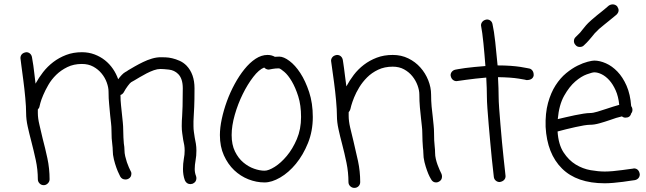

<svg xmlns="http://www.w3.org/2000/svg" viewBox="-20 -829 3009 894"><path d="M894.5 -127.9Q894.5 -116.2 893.6 -104.5Q892.6 -92.8 890.6 -82Q888.7 -71.3 887.7 -61.5Q886.7 -51.8 886.7 -42Q886.7 -24.4 892.6 -9.8Q893.6 -6.8 894 -4.4Q894.5 -2 894.5 1Q894.5 18.6 877 26.4Q869.1 28.3 867.2 28.3Q848.6 28.3 840.8 10.7Q835.9 -2.9 834 -15.6Q832 -28.3 832 -42Q832 -54.7 833 -66.4Q834 -78.1 835.9 -88.9Q837.9 -99.6 838.9 -108.9Q839.8 -118.2 839.8 -127.9Q839.8 -141.6 837.9 -153.3Q835.9 -165 833 -177.7Q831.1 -192.4 828.6 -208Q826.2 -223.6 826.2 -242.2Q826.2 -255.9 826.7 -266.6Q827.1 -277.3 828.1 -288.1Q829.1 -305.7 830.1 -334Q831.1 -362.3 831.1 -418Q831.1 -462.9 809.6 -484.4Q792 -502 766.6 -504.9Q741.2 -507.8 726.6 -507.8Q712.9 -507.8 696.3 -502Q679.7 -496.1 662.6 -487.3Q645.5 -478.5 630.9 -469.7Q616.2 -460.9 606.4 -455.1Q601.6 -452.1 597.7 -450.2Q593.8 -448.2 590.8 -446.3Q585.9 -443.4 575.2 -429.2Q564.5 -415 555.7 -398.4Q549.8 -389.6 541 -386.7Q541 -361.3 543.5 -338.9Q545.9 -316.4 547.9 -296.9Q549.8 -277.3 551.8 -259.3Q553.7 -241.2 553.7 -224.6Q553.7 -204.1 554.7 -189Q555.7 -173.8 556.6 -161.1Q559.6 -143.6 559.6 -129.9Q559.6 -116.2 563 -101.6Q566.4 -86.9 570.8 -73.7Q575.2 -60.5 580.1 -49.8Q585 -39.1 587.9 -33.2Q591.8 -28.3 591.8 -20.5Q591.8 -12.7 588.4 -6.3Q585 0 577.1 3.9Q571.3 6.8 564.5 6.8Q547.9 6.8 540 -6.8Q540 -7.8 534.2 -19Q528.3 -30.3 522 -47.9Q515.6 -65.4 510.3 -86.9Q504.9 -108.4 504.9 -129.9Q504.9 -134.8 504.4 -141.6Q503.9 -148.4 502.9 -156.2Q501 -168.9 500 -185.5Q499 -202.1 499 -224.6Q499 -238.3 497.1 -254.9Q495.1 -271.5 493.2 -290Q491.2 -315.4 488.3 -342.8Q485.4 -370.1 485.4 -402.3Q485.4 -421.9 477.1 -444.8Q468.8 -467.8 453.1 -486.8Q437.5 -505.9 414.6 -518.6Q391.6 -531.2 361.3 -531.2Q323.2 -531.2 293.5 -516.6Q263.7 -502 241.7 -480.5Q219.7 -459 205.1 -433.6Q190.4 -408.2 181.2 -386.2Q171.9 -364.3 168 -349.6L164.1 -334Q163.1 -326.2 156.2 -319.3V-302.7Q156.2 -278.3 163.6 -248Q170.9 -217.8 178.7 -183.6Q190.4 -139.6 200.7 -91.8Q210.9 -43.9 210.9 5.9Q210.9 16.6 202.6 24.9Q194.3 33.2 183.6 33.2Q171.9 33.2 164.1 24.9Q156.2 16.6 156.2 5.9Q156.2 -39.1 146.5 -84Q136.7 -128.9 126 -169.9Q116.2 -207 108.9 -240.2Q101.6 -273.4 101.6 -302.7Q101.6 -331.1 97.7 -373.5Q93.8 -416 88.4 -456.5Q83 -497.1 79.1 -526.9Q75.2 -556.6 75.2 -558.6Q75.2 -569.3 82 -576.7Q88.9 -584 102.5 -585.9Q112.3 -585.9 119.6 -579.6Q127 -573.2 128.9 -562.5Q128.9 -560.5 130.9 -550.3Q132.8 -540 135.3 -523.4Q137.7 -506.8 140.1 -484.9Q142.6 -462.9 145.5 -439.5Q160.2 -466.8 180.7 -493.2Q201.2 -519.5 228 -540Q254.9 -560.5 288.1 -573.2Q321.3 -585.9 361.3 -585.9Q392.6 -585.9 419.9 -575.7Q447.3 -565.4 468.8 -548.3Q490.2 -531.2 505.9 -508.3Q521.5 -485.4 530.3 -460Q538.1 -470.7 546.9 -480Q555.7 -489.3 564.5 -494.1Q569.3 -496.1 577.1 -502Q589.8 -509.8 607.9 -520Q626 -530.3 646 -540Q666 -549.8 687.5 -556.2Q709 -562.5 728.5 -562.5Q737.3 -562.5 751.5 -562Q765.6 -561.5 782.2 -557.6Q798.8 -553.7 816.4 -545.9Q834 -538.1 848.6 -523.4Q885.7 -484.4 885.7 -418Q885.7 -360.4 884.3 -331.5Q882.8 -302.7 881.8 -284.2Q880.9 -273.4 880.9 -264.2Q880.9 -254.9 880.9 -242.2Q880.9 -227.5 882.8 -214.8Q884.8 -202.1 886.7 -188.5Q889.6 -174.8 892.1 -159.7Q894.5 -144.5 894.5 -127.9Z M1211.9 -34.2Q1230.5 -34.2 1259.3 -52.2Q1288.1 -70.3 1315.4 -103Q1342.8 -135.7 1362.3 -181.6Q1381.8 -227.5 1381.8 -284.2Q1381.8 -338.9 1368.7 -380.4Q1355.5 -421.9 1338.4 -450.7Q1321.3 -479.5 1304.2 -494.1Q1287.1 -508.8 1279.3 -510.7Q1262.7 -510.7 1249.5 -508.3Q1236.3 -505.9 1231.4 -504.9Q1219.7 -504.9 1210 -514.6Q1185.5 -504.9 1159.2 -470.7Q1132.8 -436.5 1110.4 -391.1Q1087.9 -345.7 1073.2 -294.4Q1058.6 -243.2 1058.6 -200.2Q1058.6 -155.3 1074.2 -123.5Q1089.8 -91.8 1113.3 -72.3Q1136.7 -52.7 1163.1 -43.5Q1189.5 -34.2 1211.9 -34.2ZM1280.3 -565.4Q1300.8 -565.4 1327.6 -545.4Q1354.5 -525.4 1378.4 -488.8Q1402.3 -452.1 1419.4 -400.4Q1436.5 -348.6 1436.5 -284.2Q1436.5 -218.8 1414.1 -163.1Q1391.6 -107.4 1357.9 -66.4Q1324.2 -25.4 1284.7 -2.4Q1245.1 20.5 1211.9 20.5Q1173.8 20.5 1136.7 5.9Q1099.6 -8.8 1070.3 -36.6Q1041 -64.5 1022.5 -105.5Q1003.9 -146.5 1003.9 -200.2Q1003.9 -234.4 1012.7 -275.4Q1021.5 -316.4 1036.6 -357.9Q1051.8 -399.4 1072.8 -438Q1093.8 -476.6 1118.2 -506.8Q1142.6 -537.1 1169.9 -555.2Q1197.3 -573.2 1225.6 -573.2Q1236.3 -573.2 1244.6 -570.8Q1252.9 -568.4 1259.8 -564.5Q1264.6 -564.5 1269.5 -564.9Q1274.4 -565.4 1280.3 -565.4Z M2005.9 -117.2Q2005.9 -103.5 2009.3 -88.9Q2012.7 -74.2 2017.6 -61Q2022.5 -47.9 2027.3 -37.1Q2032.2 -26.4 2035.2 -20.5Q2038.1 -14.6 2038.1 -6.8Q2038.1 8.8 2024.4 16.6Q2020.5 18.6 2017.6 19.5Q2014.6 20.5 2010.7 20.5Q1995.1 20.5 1987.3 5.9Q1986.3 4.9 1980.5 -6.3Q1974.6 -17.6 1968.3 -35.2Q1961.9 -52.7 1956.5 -74.2Q1951.2 -95.7 1951.2 -117.2Q1951.2 -122.1 1950.7 -128.4Q1950.2 -134.8 1949.2 -142.6Q1948.2 -156.2 1947.3 -172.4Q1946.3 -188.5 1946.3 -210.9Q1946.3 -225.6 1944.3 -241.7Q1942.4 -257.8 1940.4 -277.3Q1937.5 -301.8 1935.1 -329.6Q1932.6 -357.4 1932.6 -388.7Q1932.6 -408.2 1924.3 -431.2Q1916 -454.1 1900.4 -473.6Q1884.8 -493.2 1861.8 -505.9Q1838.9 -518.6 1808.6 -518.6Q1770.5 -518.6 1740.7 -504.4Q1710.9 -490.2 1689.5 -468.8Q1668 -447.3 1652.8 -422.4Q1637.7 -397.5 1628.9 -375.5Q1620.1 -353.5 1615.7 -337.9Q1611.3 -322.3 1611.3 -320.3Q1608.4 -311.5 1603.5 -306.6V-289.1Q1603.5 -265.6 1610.4 -235.4Q1617.2 -205.1 1626 -170.9Q1636.7 -127 1647 -79.1Q1657.2 -31.2 1657.2 18.6Q1657.2 30.3 1649.4 38.1Q1641.6 45.9 1629.9 45.9Q1619.1 45.9 1610.8 38.1Q1602.5 30.3 1602.5 18.6Q1602.5 -26.4 1593.3 -71.3Q1584 -116.2 1573.2 -157.2Q1563.5 -193.4 1556.2 -227.1Q1548.8 -260.7 1548.8 -289.1Q1548.8 -317.4 1544.9 -360.4Q1541 -403.3 1535.6 -443.8Q1530.3 -484.4 1525.9 -514.2Q1521.5 -543.9 1521.5 -545.9Q1521.5 -555.7 1528.3 -563.5Q1535.2 -571.3 1548.8 -573.2Q1559.6 -573.2 1566.9 -566.9Q1574.2 -560.5 1576.2 -549.8Q1576.2 -547.9 1578.1 -537.6Q1580.1 -527.3 1582 -510.3Q1584 -493.2 1586.9 -471.7Q1589.8 -450.2 1592.8 -426.8Q1607.4 -454.1 1627.4 -480.5Q1647.5 -506.8 1674.3 -527.3Q1701.2 -547.9 1734.4 -560.5Q1767.6 -573.2 1808.6 -573.2Q1848.6 -573.2 1881.3 -557.1Q1914.1 -541 1937.5 -514.6Q1960.9 -488.3 1974.1 -455.1Q1987.3 -421.9 1987.3 -388.7Q1987.3 -359.4 1989.7 -333Q1992.2 -306.6 1995.1 -284.2Q1997.1 -264.6 1999 -246.1Q2001 -227.5 2001 -210.9Q2001 -171.9 2003.9 -148.4Q2004.9 -139.6 2005.4 -132.3Q2005.9 -125 2005.9 -117.2Z M2445.3 -509.8Q2454.1 -507.8 2460 -499Q2465.8 -490.2 2464.8 -476.6Q2460 -456.1 2431.6 -456.1Q2431.6 -457 2395.5 -462.9Q2359.4 -468.8 2298.8 -469.7Q2301.8 -414.1 2301.8 -377.9Q2301.8 -359.4 2304.2 -325.2Q2306.6 -291 2310.1 -250.5Q2313.5 -210 2317.4 -167.5Q2321.3 -125 2325.2 -90.3Q2329.1 -55.7 2331.5 -32.7Q2334 -9.8 2334 -8.8Q2334 2 2326.7 9.3Q2319.3 16.6 2306.6 18.6Q2295.9 18.6 2288.1 11.7Q2280.3 4.9 2279.3 -5.9Q2279.3 -8.8 2276.4 -32.2Q2273.4 -55.7 2270 -90.3Q2266.6 -125 2262.7 -167Q2258.8 -209 2255.4 -249.5Q2252 -290 2249.5 -324.2Q2247.1 -358.4 2247.1 -377.9Q2247.1 -415 2244.1 -467.8Q2218.8 -465.8 2194.3 -462.9Q2169.9 -460 2150.9 -457.5Q2131.8 -455.1 2119.6 -453.1Q2107.4 -451.2 2105.5 -451.2Q2095.7 -451.2 2087.9 -458Q2080.1 -464.8 2078.1 -478.5Q2078.1 -488.3 2084.5 -495.6Q2090.8 -502.9 2101.6 -504.9Q2102.5 -504.9 2114.7 -507.3Q2127 -509.8 2146 -512.2Q2165 -514.6 2189.5 -517.1Q2213.9 -519.5 2240.2 -521.5Q2238.3 -548.8 2235.8 -575.7Q2233.4 -602.5 2231 -627.4Q2228.5 -652.3 2225.6 -673.8Q2222.7 -695.3 2219.7 -710.9Q2219.7 -720.7 2226.6 -728.5Q2233.4 -736.3 2247.1 -738.3Q2256.8 -738.3 2264.2 -732.4Q2271.5 -726.6 2273.4 -715.8Q2280.3 -685.5 2286.1 -632.8Q2292 -580.1 2296.9 -524.4Q2330.1 -524.4 2356.9 -522.5Q2383.8 -520.5 2402.8 -517.6Q2421.9 -514.6 2433.1 -512.2Q2444.3 -509.8 2445.3 -509.8Z M2747.1 -492.2Q2738.3 -492.2 2712.4 -482.9Q2686.5 -473.6 2658.7 -449.7Q2630.9 -425.8 2606.9 -383.3Q2583 -340.8 2577.1 -274.4Q2593.8 -278.3 2614.7 -283.2Q2635.7 -288.1 2656.7 -292.5Q2677.7 -296.9 2696.8 -299.8Q2715.8 -302.7 2727.5 -302.7Q2741.2 -302.7 2762.2 -309.1Q2783.2 -315.4 2803.7 -322.3Q2820.3 -328.1 2835 -332.5Q2849.6 -336.9 2863.3 -340.8Q2859.4 -379.9 2846.7 -408.2Q2834 -436.5 2817.4 -455.1Q2800.8 -473.6 2782.2 -482.9Q2763.7 -492.2 2747.1 -492.2ZM2931.6 -44.9Q2942.4 -44.9 2949.7 -38.1Q2957 -31.2 2959 -17.6Q2959 -6.8 2952.6 0.5Q2946.3 7.8 2935.5 9.8Q2933.6 9.8 2918 12.2Q2902.3 14.6 2880.9 17.6Q2859.4 20.5 2835.9 22.5Q2812.5 24.4 2795.9 24.4Q2666 24.4 2596.7 -44.4Q2527.3 -113.3 2520.5 -238.3Q2518.6 -301.8 2531.7 -349.6Q2544.9 -397.5 2566.9 -431.6Q2588.9 -465.8 2616.2 -488.3Q2643.6 -510.7 2669.4 -523.4Q2695.3 -536.1 2716.3 -541.5Q2737.3 -546.9 2747.1 -546.9Q2772.5 -546.9 2801.3 -534.2Q2830.1 -521.5 2855 -495.6Q2879.9 -469.7 2897.5 -429.7Q2915 -389.6 2918.9 -335Q2924.8 -327.1 2924.8 -317.4Q2924.8 -307.6 2918.9 -300.8Q2914.1 -281.2 2892.6 -281.2Q2882.8 -281.2 2876 -287.1Q2849.6 -281.2 2821.3 -270.5Q2795.9 -261.7 2771.5 -254.9Q2747.1 -248 2727.5 -248Q2716.8 -248 2698.7 -245.1Q2680.7 -242.2 2659.2 -237.3Q2637.7 -232.4 2615.7 -227.1Q2593.8 -221.7 2576.2 -216.8Q2580.1 -156.2 2604 -119.6Q2627.9 -83 2660.6 -63Q2693.4 -43 2730 -36.6Q2766.6 -30.3 2795.9 -30.3Q2811.5 -30.3 2834 -32.2Q2856.4 -34.2 2877 -37.1Q2897.5 -40 2913.1 -42L2927.7 -43.9ZM2814.5 -802.7Q2823.2 -808.6 2833 -808.6Q2844.7 -808.6 2853.5 -799.8Q2860.4 -789.1 2860.4 -781.2Q2860.4 -770.5 2850.6 -760.7Q2836.9 -749 2828.1 -742.2Q2819.3 -735.4 2812.5 -729.5Q2803.7 -722.7 2794.9 -715.3Q2786.1 -708 2769.5 -694.3Q2755.9 -681.6 2749 -673.8Q2742.2 -666 2736.3 -658.2Q2729.5 -650.4 2721.7 -641.1Q2713.9 -631.8 2698.2 -617.2Q2691.4 -610.4 2679.7 -610.4Q2667 -610.4 2660.2 -619.1Q2652.3 -627 2652.3 -637.7Q2652.3 -649.4 2661.1 -657.2Q2674.8 -669.9 2681.2 -677.2Q2687.5 -684.6 2693.4 -692.4Q2700.2 -701.2 2708.5 -710.9Q2716.8 -720.7 2733.4 -735.4Q2750 -750 2759.8 -757.8Q2769.5 -765.6 2778.3 -772.5Q2786.1 -778.3 2793.9 -785.2Q2801.8 -792 2814.5 -802.7Z"/></svg>

Font: Coming Soon
Style: Regular
Weight: 400
Designer: Dathan Boardman
Foundry: Open Window
Version: Version 1.002